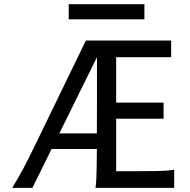

<svg xmlns="http://www.w3.org/2000/svg" viewBox="-20 -909 921 929"><path d="M542 -334.5V-80.6H622.1Q694.8 -80.6 744.1 -81.5Q793.5 -82.5 822.8 -87.9V0H441.9Q443.4 -8.3 444.6 -20.8Q445.8 -33.2 446.5 -54.2Q447.3 -75.2 447.8 -107.4Q448.2 -139.6 448.7 -188H229.5L136.7 0H39.1Q55.7 -26.9 69.3 -51Q83 -75.2 95.5 -98.4Q107.9 -121.6 119.6 -145.3Q131.3 -168.9 144 -194.8L395.5 -712.9H808.1V-632.3H542V-412.6H771.5V-334.5ZM267.1 -263.7H448.7Q449.2 -329.6 449.2 -419.4V-632.3ZM312.5 -888.7H678.7V-815.4H312.5Z"/></svg>

Font: Andika APac
Style: Regular
Weight: 400
Designer: Victor Gaultney, Annie Olsen, Julie Remington, Don Collingsworth, Eric Hays, Becca Hirsbrunner
Foundry: SIL International
Version: Version 5.000